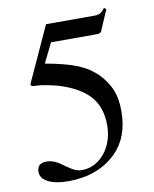

<svg xmlns="http://www.w3.org/2000/svg" viewBox="-87 -833 732 913"><g transform="rotate(-10 279.0 -376.0)"><path d="M155.3 -554.7Q205.1 -545.9 242.7 -536.1Q280.3 -526.4 309.1 -514.6Q337.9 -502.9 359.9 -488.3Q381.8 -473.6 401.4 -455.1Q421.9 -433.6 435.5 -413.1Q449.2 -392.6 458 -370.6Q466.8 -348.6 470.7 -323.7Q474.6 -298.8 474.6 -269.5Q474.6 -143.6 401.4 -71.3Q358.4 -28.3 299.3 -6.3Q240.2 15.6 169.9 15.6Q107.4 15.6 71.8 -2.9Q36.1 -21.5 36.1 -52.7Q36.1 -94.7 82 -94.7Q101.6 -94.7 121.1 -86.4Q140.6 -78.1 167 -57.6Q193.4 -39.1 209 -32.2Q224.6 -25.4 241.2 -25.4Q274.4 -25.4 302.7 -40Q331.1 -54.7 352.1 -80.6Q373 -106.4 384.8 -140.6Q396.5 -174.8 396.5 -214.8Q396.5 -301.8 349.6 -355Q302.7 -408.2 202.1 -439.5Q168 -448.2 139.2 -453.6Q110.4 -459 85 -459Q71.3 -459 71.3 -467.8Q71.3 -472.7 72.3 -473.6L193.4 -738.3H426.8Q444.3 -738.3 454.6 -743.7Q464.8 -749 478.5 -766.6L488.3 -758.8L445.3 -659.2Q442.4 -654.3 438 -651.9Q433.6 -649.4 419.9 -649.4H202.1Z"/></g></svg>

Font: BabelStone Tibetan
Style: Regular
Weight: 400
Designer: Christopher J. Fynn
Foundry: BabelStone
Version: Version 10.011 October 1, 2023